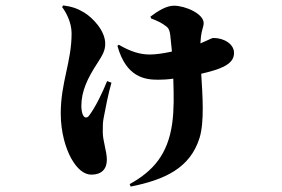

<svg xmlns="http://www.w3.org/2000/svg" viewBox="-20 -606 1040 708"><path d="M375 -307C358 -265 333 -212 308 -179C301 -170 292 -171 287 -180C281 -190 280 -208 280 -215C280 -270 303 -318 339 -373C359 -404 368 -420 368 -445C368 -494 320 -542 290 -560C267 -574 245 -582 213 -586L209 -580C222 -563 244 -525 244 -483C244 -378 204 -302 204 -188C204 -116 223 -58 242 -23C264 17 290 38 317 38C355 38 374 17 374 -17C374 -48 359 -87 359 -118C359 -144 359 -154 362 -170C370 -211 378 -256 391 -301ZM537 -538C561 -529 576 -522 594 -508C602 -502 606 -493 608 -475C610 -457 612 -437 614 -416C583 -409 554 -405 532 -405C496 -405 461 -416 418 -441L413 -437C445 -321 514 -312 563 -312C580 -312 599 -313 619 -316C621 -254 622 -202 615 -151C599 -37 545 25 458 73L462 82C586 57 681 15 716 -98C734 -157 727 -253 722 -334C757 -342 786 -351 802 -359C834 -374 843 -392 843 -411C843 -443 807 -466 767 -466C764 -466 758 -464 735 -453C730 -451 725 -449 719 -446C720 -455 720 -463 721 -471C724 -497 731 -507 731 -521C731 -555 664 -585 621 -585C595 -585 564 -567 535 -545Z"/></svg>

Font: Noto Serif KR Black
Style: Regular
Weight: 900
Version: Version 1.001;PS 1.001;hotconv 16.6.54;makeotf.lib2.5.65590